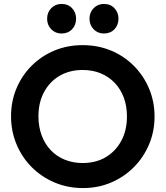

<svg xmlns="http://www.w3.org/2000/svg" viewBox="-20 -943 840 974"><path d="M401 11Q324 11 257.5 -17Q191 -45 141.5 -94.5Q92 -144 64 -210.5Q36 -277 36 -353Q36 -429 63.5 -494.5Q91 -560 140.5 -609.5Q190 -659 256 -686.5Q322 -714 399 -714Q477 -714 543 -686.5Q609 -659 658.5 -609.5Q708 -560 736 -494Q764 -428 764 -352Q764 -276 736 -210Q708 -144 658.5 -94.5Q609 -45 543.5 -17Q478 11 401 11ZM399 -116Q467 -116 517 -146Q567 -176 595.5 -229Q624 -282 624 -353Q624 -405 608 -448Q592 -491 562 -522.5Q532 -554 491 -571Q450 -588 399 -588Q333 -588 282.5 -558.5Q232 -529 203.5 -476Q175 -423 175 -353Q175 -300 191.5 -256Q208 -212 237.5 -181Q267 -150 308.5 -133Q350 -116 399 -116ZM292 -773Q261 -773 240 -794.5Q219 -816 219 -848Q219 -880 240 -901.5Q261 -923 292 -923Q325 -923 345.5 -901.5Q366 -880 366 -848Q366 -816 345.5 -794.5Q325 -773 292 -773ZM507 -773Q476 -773 455 -794.5Q434 -816 434 -848Q434 -880 455 -901.5Q476 -923 507 -923Q540 -923 560.5 -901.5Q581 -880 581 -848Q581 -816 560.5 -794.5Q540 -773 507 -773Z"/></svg>

Font: Outfit SemiBold
Style: Regular
Weight: 600
Designer: Rodrigo Fuenzalida
Foundry: fragTYPE
Version: Version 1.100;gftools[0.9.27]